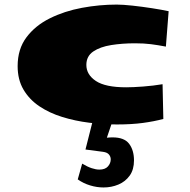

<svg xmlns="http://www.w3.org/2000/svg" viewBox="-20 -532 840 850"><path d="M498 19Q437 19 374.5 11.2Q312 3.4 255.4 -14.2Q198.7 -31.7 154.3 -61.5Q109.9 -91.3 84 -135.3Q58.1 -179.2 58.1 -239.3Q58.1 -314.9 97.2 -366.9Q136.2 -418.9 200.7 -450.9Q265.1 -482.9 342.5 -497.3Q419.9 -511.7 496.6 -511.7Q523.4 -511.7 566.4 -507.1Q609.4 -502.4 653.1 -495.6Q696.8 -488.8 726.6 -482.4L714.4 -325.7Q678.7 -332.5 648.2 -336.4Q617.7 -340.3 577.6 -340.3Q521.5 -340.3 472.4 -332.5Q423.3 -324.7 392.8 -304Q362.3 -283.2 362.3 -244.6Q362.3 -201.7 404.3 -173.6Q446.3 -145.5 538.6 -145.5Q568.4 -145.5 613.5 -148.9Q658.7 -152.3 699.7 -159.2L703.1 -5.4Q663.1 5.4 612.8 12.2Q562.5 19 498 19ZM438.5 297.9Q408.7 297.9 378.9 288.8Q349.1 279.8 324.2 262.2L343.8 192.4Q367.2 206.5 386 212.6Q404.8 218.8 419.9 218.8Q445.3 218.8 457.8 204.8Q470.2 190.9 470.2 173.3Q470.2 161.6 462.4 152.1Q454.6 142.6 436 140.1L358.4 129.9L389.2 8.3H476.6L453.1 77.6Q466.3 76.2 478.5 76.2Q530.3 76.2 551.8 104.7Q573.2 133.3 573.2 178.2Q573.2 218.8 554.2 245.4Q535.2 272 504.4 284.9Q473.6 297.9 438.5 297.9Z"/></svg>

Font: Seymour One
Style: Regular
Weight: 400
Designer: Vernon Adams
Foundry: Vernon Adams
Version: Version 1.100; ttfautohint (v1.8.4.7-5d5b);gftools[0.9.33]